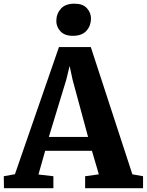

<svg xmlns="http://www.w3.org/2000/svg" viewBox="-35 -996 777 1016"><path d="M44 -74 277 -747H445.5L665.5 -73.5L722 -63.5V0H415.5V-63.5L488 -73.5L451.5 -198H204L168.5 -72.5L247.5 -63.5V0H-14L-15 -63.5ZM431 -271.5 349 -574.5 333.5 -647 315.5 -573.5 223.5 -271.5ZM350 -806.5Q306.5 -806.5 284.8 -830.5Q263 -854.5 263 -884.5Q263 -922 286.5 -949.2Q310 -976.5 358.5 -976.5H359.5Q403.5 -976.5 425 -952.5Q446.5 -928.5 446.5 -898Q446.5 -860.5 422.8 -833.5Q399 -806.5 351 -806.5Z"/></svg>

Font: Merriweather Light 18pt ExtraBold
Style: Regular
Weight: 800
Version: Version 2.100